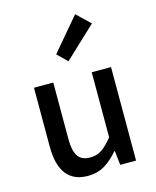

<svg xmlns="http://www.w3.org/2000/svg" viewBox="-119 -876 790 970"><g transform="rotate(-15 275.5 -391.0)"><path d="M71 0ZM71 -181V-489H172V-194Q172 -131 191.5 -103Q211 -75 255 -75Q289 -75 315 -92Q341 -109 373 -149V-489H474V0H391L383 -74H380Q344 -32 306.5 -10Q269 12 221 12Q71 12 71 -181ZM223 -623 368 -794 438 -727 274 -573Z"/></g></svg>

Font: Assistant SemiBold
Style: Regular
Weight: 600
Designer: Hebrew By Ben Nathan, Latin by Paul Hunt
Version: Version 2.001; ttfautohint (v1.6)